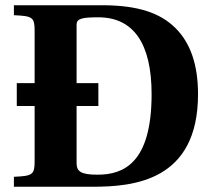

<svg xmlns="http://www.w3.org/2000/svg" viewBox="-20 -712 817 732"><path d="M33 0H332C488 0 735 -21 735 -353C735 -465 706 -549 648 -606C590 -663 506 -691 376 -692H33V-654C104 -651 112 -646 112 -595V-395H44V-308H112V-97C112 -46 104 -41 33 -38ZM272 -90V-308H355V-395H272V-618C272 -641 292 -646 355 -646C489 -646 558 -546 558 -353C558 -89 450 -46 352 -46C289 -46 272 -58 272 -90Z"/></svg>

Font: Heuristica
Style: Bold
Weight: 700
Version: Version 1.0.1